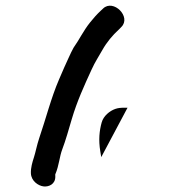

<svg xmlns="http://www.w3.org/2000/svg" viewBox="-20 -666 677 688"><path d="M178.2 -33.7C177.8 -42 177.9 -41 178.4 -42.1C191.5 -72.3 193.3 -105.5 203.1 -130.9C215.2 -162.4 226.8 -204 237 -238.6C256.1 -303.4 281.6 -358.8 308.7 -417.8C320.8 -444.4 332.1 -460.6 347.1 -487.3C362 -513.9 383.6 -540.2 406 -560.3C406.3 -560.5 406.8 -561 407.1 -561.3L414.5 -569C452 -605.3 386.1 -670.9 349.4 -635.4L340.9 -627.5C327.3 -614.9 315.3 -601.3 302.5 -585.3C278.9 -555.9 263.4 -522.7 244.6 -496.6C244.3 -496.2 243.7 -495.3 243.4 -494.7C231.8 -474 220.7 -446.1 210.1 -424.2L191.6 -381.4C163.4 -316.5 143.4 -237.3 120.4 -170.6C112.4 -147.1 107 -118.4 101.6 -102.2C95.9 -84.9 89.9 -64.3 90.7 -45.1C91.8 -17.3 117.1 -0.3 136.1 2C154.6 4.2 178.8 -5.8 178.2 -33.7ZM437 -280H424.4C412.7 -280 402.5 -279 393.2 -275.7C373.2 -268.7 350.8 -250.8 344.3 -227.1C336.3 -197.9 332.4 -165.5 339.5 -123L342.8 -103Z"/></svg>

Font: CiSf OpenHand
Style: BlakOpObl
Weight: 400
Foundry: Cannot Into Space Fonts
Version: Version 0.7892